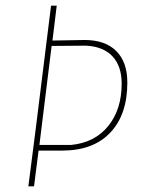

<svg xmlns="http://www.w3.org/2000/svg" viewBox="-20 -657 507 677"><path d="M278 -516Q351 -516 390 -477Q429 -438 429 -366Q429 -253 369 -189.5Q309 -126 199 -126H116L100 0H80L105 -195L160 -637H180L165 -514ZM283 -496 162 -495 125 -195 119 -146H231Q314 -154 361.5 -212.5Q409 -271 409 -362Q409 -424 376.5 -458.5Q344 -493 283 -496Z"/></svg>

Font: Alegreya Sans SC Thin
Style: Italic
Weight: 100
Italic angle: -7°
Designer: Juan Pablo del Peral
Foundry: Huerta Tipografica
Version: Version 2.007